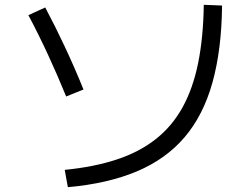

<svg xmlns="http://www.w3.org/2000/svg" viewBox="-20 -765 1040 798"><path d="M249 -59Q371 -71 465 -102Q559 -133 627 -186.5Q695 -240 738.5 -318.5Q782 -397 803.5 -503Q825 -609 827 -745L903 -742Q901 -558 863 -422Q825 -286 747.5 -195Q670 -104 549.5 -53Q429 -2 262 13ZM255 -364Q219 -452 180 -536.5Q141 -621 98 -702L168 -734Q211 -653 251 -567.5Q291 -482 327 -393Z"/></svg>

Font: M PLUS 2 Thin
Style: Regular
Weight: 400
Version: Version 1.001